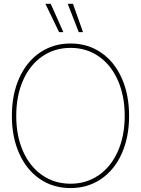

<svg xmlns="http://www.w3.org/2000/svg" viewBox="-20 -959 725 987"><path d="M41 -363.3Q41 -473.1 78.9 -557.6Q116.7 -642.1 185.3 -688.7Q253.9 -735.4 342.8 -735.4Q431.2 -735.4 499.5 -688.7Q567.9 -642.1 605.7 -557.6Q643.6 -473.1 643.6 -363.3Q643.6 -253.4 605.7 -169.2Q567.9 -85 499.5 -38.6Q431.2 7.8 342.8 7.8Q253.4 7.8 185.1 -38.8Q116.7 -85.4 78.9 -169.7Q41 -253.9 41 -363.3ZM621.1 -363.3Q621.1 -466.3 585.9 -545.9Q550.8 -625.5 487.5 -669.2Q424.3 -712.9 342.8 -712.9Q260.7 -712.9 197.5 -669.4Q134.3 -626 98.9 -546.6Q63.5 -467.3 63.5 -363.3Q63.5 -260.7 98.4 -181.6Q133.3 -102.5 196.8 -58.6Q260.3 -14.6 342.8 -14.6Q424.3 -14.6 487.5 -58.3Q550.8 -102.1 585.9 -181.2Q621.1 -260.3 621.1 -363.3ZM328.1 -939.5H355L406.7 -793.9H384.8ZM213.4 -939.5H240.7L305.7 -793.9H283.7Z"/></svg>

Font: Intratopia Thin
Style: Regular
Weight: 100
Designer: Rasmus Andersson
Foundry: rsms
Version: Version 3.000;Glyphs 3.2.3 (3260)